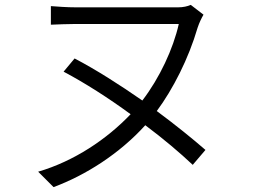

<svg xmlns="http://www.w3.org/2000/svg" viewBox="-20 -722 1040 785"><path d="M285 -483 240 -429C327 -383 424 -321 514 -255C417 -153 283 -63 136 -20L199 43C331 -6 469 -94 574 -210C649 -154 716 -97 768 -48L820 -109C767 -155 698 -211 621 -268C687 -357 751 -482 788 -609C795 -630 804 -648 812 -662L760 -702C746 -696 729 -692 708 -692C665 -692 353 -692 290 -692C253 -692 215 -695 188 -697V-621C215 -622 255 -624 290 -624C353 -624 655 -624 711 -624C688 -522 633 -404 562 -311C470 -375 373 -437 285 -483Z"/></svg>

Font: Noto Sans CJK SC DemiLight
Style: Regular
Weight: 350
Designer: Ryoko NISHIZUKA 西塚涼子 (kana, bopomofo & ideographs); Paul D. Hunt (Latin, Greek & Cyrillic); Sandoll Communications 산돌커뮤니
Foundry: Adobe
Version: Version 2.004;hotconv 1.0.118;makeotfexe 2.5.65603